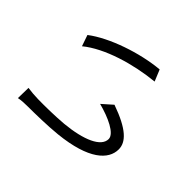

<svg xmlns="http://www.w3.org/2000/svg" viewBox="-133 -978 1265 1265"><g transform="rotate(-45 500.0 -345.5)"><path d="M223 -698 126 -700C132 -676 133 -634 133 -611C133 -553 135 -431 144 -344C171 -85 262 9 357 9C424 9 485 -49 545 -219L482 -290C456 -190 409 -86 358 -86C287 -86 238 -197 222 -364C215 -447 214 -538 215 -601C215 -627 219 -674 223 -698ZM744 -670 666 -643C762 -526 822 -321 840 -140L920 -173C905 -342 833 -554 744 -670Z"/></g></svg>

Font: Microsoft YaHei
Style: Regular
Weight: 400
Designer: Ryoko NISHIZUKA 西塚涼子 (kana, bopomofo & ideographs); Paul D. Hunt (Latin, Greek & Cyrillic); Sandoll Communications 산돌커뮤니
Foundry: Adobe
Version: Version 2.001;hotconv 1.0.111;makeotfexe 2.5.65597